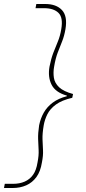

<svg xmlns="http://www.w3.org/2000/svg" viewBox="-52 -826 432 962"><path d="M174 -806Q230 -806 258.5 -775.5Q287 -745 276 -680Q270 -645 259 -618Q248 -591 237 -562Q226 -533 219 -491Q214 -463 218 -436.5Q222 -410 244 -389Q266 -368 314 -355L310 -336Q258 -324 228.5 -302.5Q199 -281 185.5 -254Q172 -227 167 -198Q160 -157 161 -128Q162 -99 163.5 -73Q165 -47 158 -12Q151 33 130.5 61Q110 89 79.5 102.5Q49 116 11 116H-32L-28 95H14Q46 95 71.5 84Q97 73 113.5 50Q130 27 136 -12Q143 -47 141.5 -74Q140 -101 139 -129.5Q138 -158 144 -198Q151 -233 167.5 -262Q184 -291 212.5 -312Q241 -333 283 -344V-347Q226 -363 206.5 -401.5Q187 -440 196 -492Q204 -532 215 -561Q226 -590 237.5 -617Q249 -644 255 -680Q265 -738 241 -761.5Q217 -785 169 -785H126L130 -806Z"/></svg>

Font: DM Sans 28pt Thin
Style: Italic
Weight: 250
Italic angle: -10°
Version: Version 4.004;gftools[0.9.30]